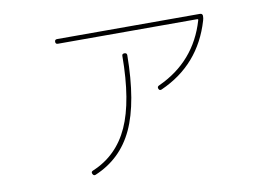

<svg xmlns="http://www.w3.org/2000/svg" viewBox="-66 -660 1131 788"><g transform="rotate(-10 500.0 -265.5)"><path d="M213.9 -534.2Q204.1 -534.2 204.1 -543.9Q204.1 -553.7 213.9 -553.7H809.6Q819.3 -553.7 820.3 -543.9Q820.3 -533.2 817.4 -524.4Q765.6 -348.6 600.6 -275.4Q591.8 -271.5 587.9 -280.3Q584 -290 593.8 -293.9Q750 -365.2 797.9 -529.3Q799.8 -534.2 793.9 -534.2ZM465.8 -439.5Q465.8 -448.2 476.1 -448.2Q486.3 -448.2 486.3 -438.5Q484.4 -242.2 433.6 -132.8Q382.8 -23.4 272.5 22.5Q264.6 25.4 260.3 16.1Q255.9 6.8 266.6 2.9Q369.1 -40 417 -145.5Q464.8 -251 465.8 -439.5Z"/></g></svg>

Font: Rounded-X Mgen+ 1mn thin
Style: Regular
Weight: 100
Designer: [Source Han Sans]
Ryoko NISHIZUKA  (kana & ideographs); Paul D. Hunt (Latin, Greek & Cyrillic); Wenlong ZHANG  (bopomofo
Version: Version 1.059.20150602